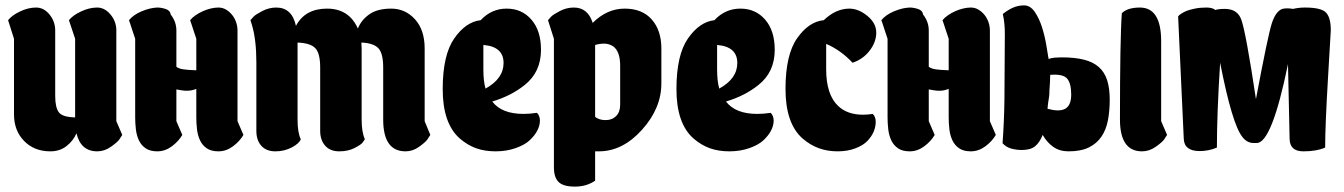

<svg xmlns="http://www.w3.org/2000/svg" viewBox="-20 -562 4992 713"><path d="M412 -112 434 -61Q430 -54 423 -44Q416 -34 392 -17Q368 0 341 0Q280 0 264 -67Q252 -39 227 -19.5Q202 0 167 0Q107 0 69.5 -38.5Q32 -77 32 -137V-418L10 -487Q24 -505 54.5 -519.5Q85 -534 114 -534Q143 -534 164 -508Q185 -482 185 -449V-206Q185 -163 198.5 -145Q212 -127 259 -126V-418L236 -487Q250 -505 281 -519.5Q312 -534 340.5 -534Q369 -534 390.5 -508Q412 -482 412 -449Z M709 -232Q692 -225 675 -225Q664 -225 655 -226.5Q646 -228 635 -230V-112L657 -61Q643 -37 618 -18.5Q593 0 564 0Q537 0 520.5 -11.5Q504 -23 495.5 -41.5Q487 -60 484.5 -82.5Q482 -105 482 -126V-418Q482 -418 478.5 -428.5Q475 -439 471 -451Q467 -463 463.5 -474Q460 -485 459 -487Q475 -507 506 -520Q537 -533 564 -534Q579 -534 595.5 -528.5Q612 -523 614 -508Q635 -481 635 -449V-314Q644 -307 661 -304.5Q678 -302 709 -301V-418Q709 -418 705.5 -428.5Q702 -439 698 -451Q694 -463 690.5 -474Q687 -485 686 -487Q694 -497 706.5 -505.5Q719 -514 733.5 -520.5Q748 -527 763 -530.5Q778 -534 791 -534Q807 -534 820 -526Q833 -518 842.5 -506Q852 -494 857 -479Q862 -464 862 -449V-112L884 -61Q870 -37 845 -18.5Q820 0 791 0Q764 0 747.5 -11.5Q731 -23 722.5 -41.5Q714 -60 711.5 -82.5Q709 -105 709 -126Z M1085 -118Q1085 -69 1097 -45Q1091 -29 1063.5 -14.5Q1036 0 1002.5 0Q969 0 950.5 -20.5Q932 -41 932 -76V-330Q932 -413 916 -468L910 -487Q914 -492 921.5 -500Q929 -508 954 -521Q979 -534 1006 -534Q1064 -534 1079 -466Q1113 -530 1194.5 -530Q1276 -530 1309 -456Q1321 -487 1351 -508.5Q1381 -530 1433 -530Q1485 -530 1521 -490.5Q1557 -451 1557 -382V-112L1578 -61Q1574 -54 1567 -44Q1560 -34 1536.5 -17Q1513 0 1486 0Q1403 0 1403 -118V-311Q1403 -364 1385 -383Q1367 -402 1322 -404L1323 -382V-118Q1323 -71 1335 -45Q1332 -40 1326.5 -32.5Q1321 -25 1297 -12.5Q1273 0 1239.5 0Q1206 0 1187.5 -21Q1169 -42 1169 -76V-311Q1169 -364 1151 -383Q1133 -402 1085 -404Z M1687 -48Q1624 -104 1624 -231Q1624 -358 1667 -419.5Q1710 -481 1765 -487Q1805 -530 1861.5 -530Q1918 -530 1953.5 -489Q1989 -448 1989 -377Q1989 -294 1928 -246Q1878 -206 1808 -185Q1843 -139 1924 -139Q1947 -139 1974 -143Q1985 -132 1985 -114Q1985 -96 1975.5 -77.5Q1966 -59 1947.5 -41.5Q1929 -24 1895 -12Q1861 0 1820.5 0Q1780 0 1748 -11.5Q1716 -23 1687 -48ZM1775 -395V-305Q1775 -260 1783 -233Q1850 -270 1850 -328Q1850 -389 1775 -395Z M2190 109Q2158 131 2115 131Q2072 131 2054.5 114Q2037 97 2037 59V-418L2015 -487Q2019 -492 2026.5 -500Q2034 -508 2059 -521Q2084 -534 2111 -534Q2163 -534 2181 -477Q2234 -530 2299.5 -530Q2365 -530 2400.5 -489.5Q2436 -449 2436 -382V-252Q2436 -160 2364 -80Q2292 0 2204 0H2190ZM2190 -128Q2205 -116 2229 -116Q2253 -116 2268 -131Q2283 -146 2283 -173V-318Q2283 -371 2257 -390Q2241 -400 2224 -400Q2207 -400 2190 -395Z M2555 -48Q2492 -104 2492 -231Q2492 -358 2535 -419.5Q2578 -481 2633 -487Q2673 -530 2729.5 -530Q2786 -530 2821.5 -489Q2857 -448 2857 -377Q2857 -294 2796 -246Q2746 -206 2676 -185Q2711 -139 2792 -139Q2815 -139 2842 -143Q2853 -132 2853 -114Q2853 -96 2843.5 -77.5Q2834 -59 2815.5 -41.5Q2797 -24 2763 -12Q2729 0 2688.5 0Q2648 0 2616 -11.5Q2584 -23 2555 -48ZM2643 -395V-305Q2643 -260 2651 -233Q2718 -270 2718 -328Q2718 -389 2643 -395Z M2960 -48Q2897 -104 2897 -231.5Q2897 -359 2940.5 -420.5Q2984 -482 3039 -487Q3084 -530 3134 -530Q3168 -530 3201 -503Q3234 -476 3234 -441Q3234 -406 3209.5 -374Q3185 -342 3146 -329Q3102 -376 3048 -399V-305Q3048 -210 3093 -168Q3127 -136 3185 -136Q3202 -136 3221 -139Q3232 -128 3232 -110Q3232 -92 3225 -74.5Q3218 -57 3202.5 -40Q3187 -23 3157.5 -11.5Q3128 0 3090.5 0Q3053 0 3021 -11.5Q2989 -23 2960 -48Z M3503 -232Q3486 -225 3469 -225Q3458 -225 3449 -226.5Q3440 -228 3429 -230V-112L3451 -61Q3437 -37 3412 -18.5Q3387 0 3358 0Q3331 0 3314.5 -11.5Q3298 -23 3289.5 -41.5Q3281 -60 3278.5 -82.5Q3276 -105 3276 -126V-418Q3276 -418 3272.5 -428.5Q3269 -439 3265 -451Q3261 -463 3257.5 -474Q3254 -485 3253 -487Q3269 -507 3300 -520Q3331 -533 3358 -534Q3373 -534 3389.5 -528.5Q3406 -523 3408 -508Q3429 -481 3429 -449V-314Q3438 -307 3455 -304.5Q3472 -302 3503 -301V-418Q3503 -418 3499.5 -428.5Q3496 -439 3492 -451Q3488 -463 3484.5 -474Q3481 -485 3480 -487Q3488 -497 3500.5 -505.5Q3513 -514 3527.5 -520.5Q3542 -527 3557 -530.5Q3572 -534 3585 -534Q3601 -534 3614 -526Q3627 -518 3636.5 -506Q3646 -494 3651 -479Q3656 -464 3656 -449V-112L3678 -61Q3664 -37 3639 -18.5Q3614 0 3585 0Q3558 0 3541.5 -11.5Q3525 -23 3516.5 -41.5Q3508 -60 3505.5 -82.5Q3503 -105 3503 -126Z M3703 -30Q3709 -111 3710 -192.5Q3711 -274 3711 -355Q3711 -393 3711.5 -433.5Q3712 -474 3704 -510Q3721 -524 3740.5 -533Q3760 -542 3783 -542Q3806 -542 3822.5 -518Q3839 -494 3849.5 -461Q3860 -428 3865.5 -394.5Q3871 -361 3874 -343Q3885 -347 3897.5 -348Q3910 -349 3922 -349Q3971 -349 4005 -340.5Q4039 -332 4060.5 -313Q4082 -294 4091.5 -264Q4101 -234 4101 -192Q4101 -151 4094.5 -116Q4088 -81 4070.5 -55Q4053 -29 4023.5 -14.5Q3994 0 3948 0Q3915 0 3891.5 -16.5Q3868 -33 3852 -61Q3841 -33 3824 -19Q3807 -5 3775 -5Q3755 -5 3736 -10Q3717 -15 3703 -30ZM4139 -118Q4139 -418 4146 -513Q4167 -534 4213 -534Q4292 -534 4292 -409V-112L4314 -61Q4310 -54 4303 -44Q4296 -34 4272 -17Q4248 0 4221 0Q4139 0 4139 -118ZM3909 -152Q3958 -152 3958 -210Q3958 -253 3942.5 -270.5Q3927 -288 3880 -284Q3880 -271 3879 -255Q3878 -239 3877 -224Q3877 -211 3876 -204Q3875 -197 3874 -191Q3873 -185 3872 -178Q3871 -171 3870 -158Q3893 -152 3909 -152Z M4528 -529Q4576 -529 4590 -488Q4607 -440 4644 -194Q4688 -428 4702.5 -474Q4717 -520 4742 -529Q4750 -531 4760 -531Q4770 -531 4782 -529Q4803 -534 4826 -534Q4887 -534 4904.5 -515Q4922 -496 4922 -450Q4922 -449 4911.5 -271Q4901 -93 4901 -14Q4870 0 4820 0Q4770 0 4769 -46L4763 -324Q4703 -31 4647 -31H4635Q4611 -31 4594 -53Q4556 -99 4511 -329Q4499 -139 4499 -14Q4469 -1 4435 -1Q4378 -1 4376 -46L4355 -501Q4357 -505 4367 -511.5Q4377 -518 4387.5 -522Q4398 -526 4417 -530Q4436 -534 4459.5 -534Q4483 -534 4493 -525Q4506 -529 4528 -529Z"/></svg>

Font: Chela One Cyrilic
Style: Regular
Weight: 400
Designer: Miguel Hernandez
Foundry: LatinoType
Version: Version 1.001